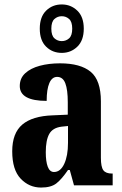

<svg xmlns="http://www.w3.org/2000/svg" viewBox="-20 -834 550 864"><path d="M165 10Q111 10 73 -30Q35 -70 35 -153Q35 -235 80.5 -273.5Q126 -312 218 -315L285 -318V-374Q285 -430 274 -459Q263 -488 237 -488Q214 -488 202 -460Q190 -432 190 -380Q69 -380 69 -447Q69 -482 93.5 -504.5Q118 -527 159 -538Q200 -549 250 -549Q342 -549 388 -511Q434 -473 434 -378V-124Q434 -83 445 -68Q456 -53 484 -53H487V0H313L294 -69H286Q258 -28 234 -9Q210 10 165 10ZM223 -60Q252 -60 269 -96.5Q286 -133 286 -191V-267L257 -264Q217 -259 201.5 -231Q186 -203 186 -149Q186 -107 195 -83.5Q204 -60 223 -60ZM258 -596Q216 -596 187.5 -624Q159 -652 159 -705Q159 -758 187.5 -786Q216 -814 258 -814Q299 -814 328 -786Q357 -758 357 -705Q357 -652 328 -624Q299 -596 258 -596ZM258 -649Q277 -649 291 -661.5Q305 -674 305 -705Q305 -736 291 -748.5Q277 -761 258 -761Q239 -761 225 -748.5Q211 -736 211 -705Q211 -674 225 -661.5Q239 -649 258 -649Z"/></svg>

Font: Noto Serif Ethiopic ExtraCondensed ExtraBold
Style: Regular
Weight: 800
Width: 2
Designer: Monotype Design Team
Foundry: Monotype Imaging Inc.
Version: Version 2.102; ttfautohint (v1.8.4.7-5d5b)